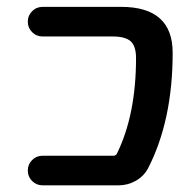

<svg xmlns="http://www.w3.org/2000/svg" viewBox="-20 -565 563 563"><path d="M335 -544.9Q486.3 -544.9 486.3 -410.2Q486.3 -211.9 414.1 -71.3Q401.4 -47.9 377.9 -34.7Q354.5 -21.5 327.1 -21.5H105.5Q86.9 -21.5 74.2 -34.2Q61.5 -46.9 61.5 -64.9Q61.5 -83 74.2 -95.7Q86.9 -108.4 105.5 -108.4H312.5Q320.3 -108.4 323.2 -115.2Q378.9 -229.5 378.9 -394.5Q378.9 -429.7 363.3 -443.8Q347.7 -458 310.5 -458H105.5Q86.9 -458 74.2 -470.7Q61.5 -483.4 61.5 -501.5Q61.5 -519.5 74.2 -532.2Q86.9 -544.9 105.5 -544.9Z"/></svg>

Font: Gen Jyuu Gothic P Medium
Style: Regular
Weight: 500
Designer: [Source Han Sans]
Ryoko NISHIZUKA  (kana & ideographs); Paul D. Hunt (Latin, Greek & Cyrillic); Wenlong ZHANG  (bopomofo
Version: Version 1.002.20150607